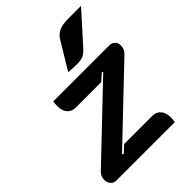

<svg xmlns="http://www.w3.org/2000/svg" viewBox="-212 -846 954 954"><g transform="rotate(-45 264.5 -369.0)"><path d="M-1 -45Q-1 -69 16 -86L374 -427L369 -432L332 -399H154Q125 -399 109 -417.5Q93 -436 93 -470Q93 -484 96 -500H487Q507 -500 518.5 -489Q530 -478 530 -459Q530 -432 510 -414L152 -73L158 -67L195 -101H393Q421 -101 437 -82Q453 -63 453 -30Q453 -17 450 0H40Q22 0 10.5 -12.5Q-1 -25 -1 -45ZM336 -691Q351 -716 374.5 -727Q398 -738 434 -738H529L384 -577Q368 -560 353 -553.5Q338 -547 309 -547Q287 -547 251 -550Z"/></g></svg>

Font: K2D ExtraBold
Style: Italic
Weight: 800
Italic angle: -10°
Designer: Katatrad Aksorn Co.,Ltd.
Foundry: Cadson Demak Co.,Ltd.
Version: Version 1.000; ttfautohint (v1.6)